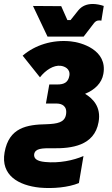

<svg xmlns="http://www.w3.org/2000/svg" viewBox="-71 -738 565 966"><path d="M326 183 349 47C298 69 227 84 156 77C113 73 98 59 101 37C107 9 138 7 197 8C286 9 404 -3 425 -124C439 -201 395 -243 357 -266C406 -286 441 -320 449 -366C471 -487 338 -525 284 -530C193 -539 106 -512 43 -458L130 -349C159 -386 199 -411 234 -407C252 -405 284 -393 278 -357C272 -323 251 -313 217 -313H177L160 -217H215C239 -217 269 -205 261 -161C254 -122 218 -115 163 -113C65 -111 -26 -97 -48 29C-68 144 22 195 129 206C195 212 273 205 326 183ZM168 -554H350L403 -623C410 -631 417 -635 427 -635C431 -635 435 -635 439 -634L451 -708C434 -714 413 -718 396 -718C367 -718 342 -709 323 -686L284 -637H268L237 -707L95 -708Z"/></svg>

Font: Fixel Text 20240404 ExtraBold
Style: Italic
Weight: 800
Width: 4
Italic angle: -10°
Designer: AlfaBravo + MacPaw
Foundry: Kyrylo Tkachov, Marchela Mozhyna, Serhii Makarenko, Maria Weinstein, Zakhar Kryvoshyya
Version: Version 1.211;Glyphs 3.2 (3225)